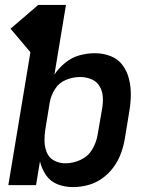

<svg xmlns="http://www.w3.org/2000/svg" viewBox="-20 -755 616 783"><path d="M277 8Q307 8 338 0Q369 -8 396 -27Q423 -46 442.5 -72.5Q462 -99 473 -129Q484 -159 489 -189L507 -299Q513 -333 513.5 -366.5Q514 -400 506.5 -431.5Q499 -463 480.5 -488.5Q462 -514 431.5 -526Q401 -538 367 -538Q336 -538 304.5 -529.5Q273 -521 246.5 -499.5Q220 -478 202 -451L249 -735H136L23 -638L104 -542L14 0H127L143 -97Q150 -67 167.5 -41Q185 -15 214.5 -3.5Q244 8 277 8ZM247 -89Q222 -89 201 -100Q180 -111 171 -133Q162 -155 161.5 -179Q161 -203 165 -228L183 -338Q188 -366 204.5 -392Q221 -418 249.5 -429.5Q278 -441 306 -441Q330 -441 351.5 -432.5Q373 -424 385 -405Q397 -386 399 -362.5Q401 -339 397 -315L378 -205Q373 -174 356 -145.5Q339 -117 308.5 -103Q278 -89 247 -89Z"/></svg>

Font: Iosevka Sparkle SmBdObl
Style: Regular
Weight: 600
Italic angle: -9°
Designer: Belleve Invis
Foundry: Belleve Invis
Version: Version 4.5.0; ttfautohint (v1.8.3)